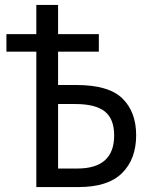

<svg xmlns="http://www.w3.org/2000/svg" viewBox="-20 -757 615 777"><path d="M298 0Q417 0 474 -56.5Q531 -113 531 -210Q531 -304 475.5 -358.5Q420 -413 289 -413H215V-548H380V-619H215V-737H127V-619H6V-548H127V0ZM215 -336H285Q366 -336 404 -306Q442 -276 442 -209Q442 -75 293 -75H215Z"/></svg>

Font: Noto Sans UI SemiCondensed
Style: Regular
Weight: 400
Width: 4
Designer: Monotype Design Team
Foundry: Monotype Imaging Inc.
Version: 1.001